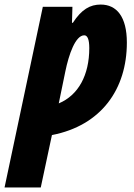

<svg xmlns="http://www.w3.org/2000/svg" viewBox="-83 -583 590 843"><path d="M-63 240H96L145 10C362 -32 474 -192 474 -396C474 -510 429 -563 359 -563C313 -563 275 -542 237 -483H233L235 -553H105ZM175 -129 204 -270C219 -343 248 -428 287 -428C301 -428 309 -410 309 -372C309 -253 261 -165 175 -129Z"/></svg>

Font: Noto Sans ExtraCondensed Black
Style: Italic
Weight: 900
Width: 2
Italic angle: -12°
Designer: Monotype Design Team
Foundry: Monotype Imaging Inc.
Version: Version 2.013